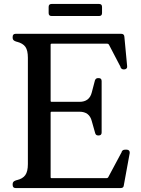

<svg xmlns="http://www.w3.org/2000/svg" viewBox="-20 -951 711 971"><path d="M241 -870Q226 -870 226 -885V-916Q226 -931 241 -931H481Q496 -931 496 -916V-885Q496 -870 481 -870ZM59 0Q44 0 44 -16V-20Q44 -32 56 -37L64 -40H65Q95 -47 108 -65.5Q121 -84 121 -121V-659Q121 -696 108.5 -714Q96 -732 65 -740H64L56 -743Q44 -748 44 -760V-764Q44 -780 59 -780H593Q608 -780 609 -765L623 -616Q624 -609 619.5 -604.5Q615 -600 608 -600H605Q594 -600 589 -612H590L531 -725Q528 -730 523 -730H241Q236 -730 236 -725V-441Q236 -436 241 -436H382Q432 -436 444 -483L460 -544Q464 -556 476 -556H479Q494 -556 494 -541V-281Q494 -266 479 -266H476Q464 -266 461 -279L444 -339Q432 -386 382 -386H241Q236 -386 236 -381V-55Q236 -50 241 -50H519Q524 -50 527 -54L596 -183H595Q600 -194 612 -194H622Q629 -194 633 -189Q637 -184 636 -177L606 -13Q605 0 590 0Z"/></svg>

Font: Caslon OS
Style: Regular
Weight: 400
Designer: Alfredo Marco Pradil
Foundry: Hanken Design Co.
Version: Version 1.000;PS 001.000;hotconv 1.0.88;makeotf.lib2.5.64775